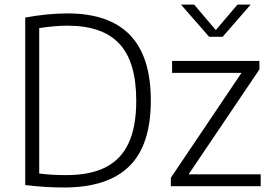

<svg xmlns="http://www.w3.org/2000/svg" viewBox="-20 -805 1175 830"><path d="M89 -5V-729Q132.5 -737.5 180.2 -742.2Q228 -747 272 -747Q451.5 -747 541.8 -653.8Q632 -560.5 632 -370Q632 -177.5 538.5 -86Q445 5.5 257.5 5.5Q175 5.5 89 -5ZM569 -370Q569 -537.5 496 -615.8Q423 -694 272.5 -694Q219 -694 149.5 -683.5V-55Q200 -48 267 -48Q369 -48 435.8 -81.5Q502.5 -115 535.8 -186Q569 -257 569 -370ZM795.5 -51.5H1107V0H718.5V-36.5L1024 -490H724V-541.5H1101.5V-505ZM1006.5 -785H1063.5L942.5 -646H884L762.5 -785H819.5L913 -675Z"/></svg>

Font: Encode Sans Light
Style: Regular
Weight: 300
Designer: Multiple Designers
Foundry: Impallari Type
Version: Version 2.000